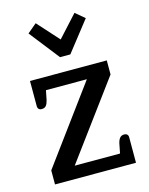

<svg xmlns="http://www.w3.org/2000/svg" viewBox="-112 -812 688 884"><g transform="rotate(-15 231.5 -370.0)"><path d="M101 -703 145 -740 237 -638 330 -740 374 -703 262 -560H213ZM39 -67 306 -430H111L102 -385Q98 -368 91 -359.5Q84 -351 70 -351Q61 -351 56 -356Q51 -361 51 -369V-490H417V-423L149 -60H365L374 -106Q378 -123 385.5 -131.5Q393 -140 406 -140Q415 -140 420 -135Q425 -130 425 -122V0H39Z"/></g></svg>

Font: Maitree Medium
Style: Regular
Weight: 500
Designer: CadsonDemak Team
Foundry: CadsonDemak
Version: Version 1.000